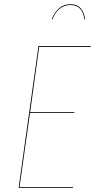

<svg xmlns="http://www.w3.org/2000/svg" viewBox="-20 -901 456 921"><path d="M231 -807.6 228 -809.1Q240.2 -840.8 262.9 -860.8Q285.6 -880.9 317.9 -880.9Q350.1 -880.9 367.4 -860.8Q384.8 -840.8 388.2 -809.1L384.8 -808.1Q380.9 -841.3 364 -859.1Q347.2 -877 317.9 -877Q288.6 -877 266.1 -858.9Q243.7 -840.8 231 -807.6ZM416 -680.2 415 -676.3H168L124.5 -362.8H336.9L336.4 -358.9H124L73.7 -3.9H330.1L329.6 0H69.3L164.6 -680.2Z"/></svg>

Font: Fira Sans Compressed Four
Style: Italic
Weight: 100
Width: 3
Italic angle: -8°
Designer: Carrois Corporate & Edenspiekermann AG
Foundry: Carrois Corporate GbR & Edenspiekermann AG
Version: Version 4.203;PS 004.203;hotconv 1.0.88;makeotf.lib2.5.64775